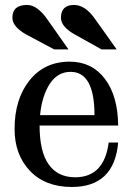

<svg xmlns="http://www.w3.org/2000/svg" viewBox="-20 -744 544 772"><path d="M268.6 7.8Q162.1 7.8 100.3 -57.1Q38.6 -122.1 38.6 -225.6Q38.6 -345.2 98.6 -420.7Q158.7 -496.1 260.3 -496.1Q349.1 -496.1 401.6 -427.2Q454.1 -358.4 455.1 -239.3H139.2Q139.2 -134.3 175.8 -82.8Q212.4 -31.2 282.2 -31.2Q398.9 -31.2 417 -170.9H455.1Q439.5 7.8 268.6 7.8ZM359.9 -281.2Q359.9 -455.1 263.7 -455.1Q211.9 -455.1 180.4 -407.2Q148.9 -359.4 141.1 -281.2ZM388.2 -545.4 282.2 -604.5Q225.1 -636.2 225.1 -672.4Q225.1 -724.1 277.8 -724.1Q323.7 -724.1 364.3 -664.6L449.2 -545.4ZM197.8 -545.4 86.9 -604.5Q29.8 -636.2 29.8 -672.9Q29.8 -724.1 88.9 -724.1Q130.4 -724.1 171.4 -664.6L255.4 -545.4Z"/></svg>

Font: Munson
Style: Regular
Weight: 400
Designer: Paul James MIller
Foundry: High-Logic / Made with FontCreator
Version: Version 2.10;May 5, 2019;FontCreator 11.5.0.2430 64-bit